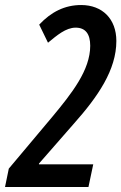

<svg xmlns="http://www.w3.org/2000/svg" viewBox="-52 -744 483 764"><path d="M-32 0H300L319 -90H103V-93L242 -252C338 -360 411 -466 411 -581C411 -669 355 -724 271 -724C206 -724 152 -697 104 -646L139 -574C174 -603 210 -634 249 -634C288 -634 307 -609 307 -562C307 -465 234 -373 156 -279L-17 -73Z"/></svg>

Font: Noto Sans UI Condensed Medium
Style: Italic
Weight: 500
Width: 3
Italic angle: -12°
Designer: Monotype Design Team
Foundry: Monotype Imaging Inc.
Version: Version 1.901